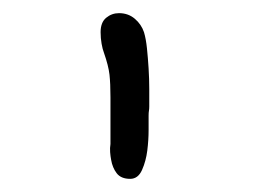

<svg xmlns="http://www.w3.org/2000/svg" viewBox="-20 -732 390 292"><path d="M148 -513V-584Q148 -605 146.5 -618.5Q145 -632 138 -652Q136 -657 134.5 -665.5Q133 -674 133 -683Q133 -698 141.5 -705Q150 -712 161 -712Q175 -712 185 -703.5Q195 -695 199 -683Q202 -673 203.5 -658.5Q205 -644 206 -628Q207 -612 207 -596.5Q207 -581 207 -570Q207 -566 206.5 -563.5Q206 -561 206 -556Q206 -550 206 -534.5Q206 -519 204 -503Q202 -487 196 -473.5Q190 -460 178 -460Q164 -460 157.5 -468.5Q151 -477 149 -489Q148 -494 147.5 -500.5Q147 -507 148 -513Z"/></svg>

Font: ToneOZ-Tsuipita-TC
Style: Tsuipita-TC
Weight: 400
Designer: :Jeffrey Xuan (Chih-Lin Hsuan)  :
Foundry: jeffreyx@gmail.com, cjkFonts.io
Version: Version 0.24071